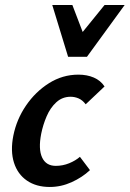

<svg xmlns="http://www.w3.org/2000/svg" viewBox="-20 -731 516 764"><path d="M178 13Q124 13 87 -12.5Q50 -38 35.5 -84Q21 -130 33 -191Q46 -256 83.5 -311Q121 -366 175 -400Q229 -434 292 -434Q326 -434 353 -422.5Q380 -411 396 -387L321 -316Q308 -333 292.5 -339.5Q277 -346 261 -346Q228 -346 204 -324Q180 -302 165.5 -268Q151 -234 144 -199Q132 -138 147.5 -104.5Q163 -71 202 -71Q230 -71 255.5 -81.5Q281 -92 298 -107L338 -54Q307 -25 265 -6Q223 13 178 13ZM251 -505 284 -573 396 -711H476L326 -505ZM251 -505 188 -711H268L320 -575L326 -505Z"/></svg>

Font: Ysabeau
Style: Bold Italic
Weight: 700
Italic angle: -12°
Designer: Christian Thalmann (Catharsis Fonts)
Version: Version 2.002